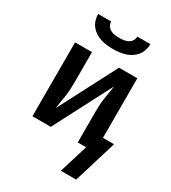

<svg xmlns="http://www.w3.org/2000/svg" viewBox="-222 -854 1045 1170"><g transform="rotate(30 300.0 -269.5)"><path d="M300 -600Q278 -600 256.5 -602.5Q235 -605 214 -611.5Q193 -618 174.5 -630Q156 -642 142.5 -659Q129 -676 122.5 -697Q116 -718 116 -740H208Q208 -724 216.5 -710.5Q225 -697 239 -689.5Q253 -682 268.5 -680Q284 -678 300 -678Q316 -678 331.5 -680Q347 -682 361 -689.5Q375 -697 383.5 -710.5Q392 -724 392 -740H484Q484 -718 477.5 -697Q471 -676 457.5 -659Q444 -642 425.5 -630Q407 -618 386 -611.5Q365 -605 343.5 -602.5Q322 -600 300 -600ZM505 201H397L459 0H400V-208Q400 -233 401 -258Q402 -283 405.5 -307.5Q409 -332 413.5 -356.5Q418 -381 421 -406L210 0H81V-520H200V-312Q200 -287 199 -262Q198 -237 194.5 -212.5Q191 -188 186.5 -163.5Q182 -139 179 -114L390 -520H519V-101H597Z"/></g></svg>

Font: Iosevka Fixed Extended
Style: Bold
Weight: 700
Width: 7
Monospace: yes
Designer: Belleve Invis
Foundry: Belleve Invis
Version: Version 24.1.1; ttfautohint (v1.8.4)